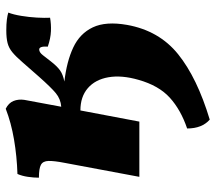

<svg xmlns="http://www.w3.org/2000/svg" viewBox="-61 -446 753 671"><g transform="rotate(-90 315.5 -110.5)"><path d="M33 0 82 -262Q89 -298 88.5 -317.5Q88 -337 75 -344Q62 -351 30 -351Q30 -369 33 -389.5Q36 -410 43 -426Q105 -428 163.5 -438Q222 -448 271 -467Q291 -457 298 -440Q305 -423 302 -402L278 -273Q305 -275 325.5 -292Q346 -309 384 -352Q415 -387 434 -409Q453 -431 468 -443.5Q483 -456 500.5 -460.5Q518 -465 545 -465Q567 -465 582.5 -463Q598 -461 607 -458Q600 -440 595.5 -412.5Q591 -385 589.5 -358Q588 -331 589 -312Q567 -308 542 -309Q517 -310 488 -320Q490 -350 478 -350Q468 -350 458 -337Q448 -324 437 -310Q420 -288 405.5 -277.5Q391 -267 366 -262Q436 -254 485 -231Q534 -208 555.5 -162.5Q577 -117 564 -43Q544 69 461.5 135.5Q379 202 233 246Q202 219 202 167Q267 145 309.5 106.5Q352 68 372 -3Q389 -62 381 -108Q373 -154 343 -180Q313 -206 265 -206L226 0Z"/></g></svg>

Font: Vollkorn Black
Style: Italic
Weight: 900
Italic angle: -11°
Designer: Friedrich Althausen
Foundry: Friedrich Althausen
Version: Version 5.000; ttfautohint (v1.8.3)